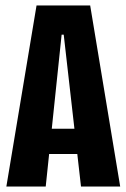

<svg xmlns="http://www.w3.org/2000/svg" viewBox="-20 -680 461 700"><path d="M3.2 0 113.2 -660H308.8L418.2 0H275.3L212.3 -553.7H204.7L146.7 0ZM98.8 -118.5V-210.7H316.8V-118.5Z"/></svg>

Font: Bricolage Grotesque 96pt ExtraBold Condensed
Style: Regular
Weight: 800
Width: 3
Version: Version 1.001;gftools[0.9.33.dev8+g029e19f]